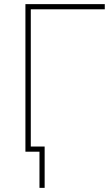

<svg xmlns="http://www.w3.org/2000/svg" viewBox="-20 -734 529 929"><path d="M487 -689H129V-25H196V175H171V0H103V-714H487Z"/></svg>

Font: Noto Sans UI Thin
Style: Regular
Weight: 250
Designer: Monotype Design Team
Foundry: Monotype Imaging Inc.
Version: Version 1.001